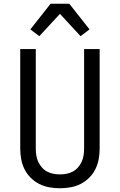

<svg xmlns="http://www.w3.org/2000/svg" viewBox="-20 -997 640 1025"><path d="M300 8Q272 8 243.5 3Q215 -2 189.5 -15Q164 -28 143.5 -48.5Q123 -69 110.5 -94.5Q98 -120 93 -148Q88 -176 88 -205V-735H171V-205Q171 -187 173.5 -169Q176 -151 183.5 -134.5Q191 -118 203 -104Q215 -90 230.5 -81.5Q246 -73 264 -69.5Q282 -66 300 -66Q318 -66 336 -69.5Q354 -73 369.5 -81.5Q385 -90 397 -104Q409 -118 416.5 -134.5Q424 -151 426.5 -169Q429 -187 429 -205V-735H512V-205Q512 -176 507 -148Q502 -120 489.5 -94.5Q477 -69 456.5 -48.5Q436 -28 410.5 -15Q385 -2 356.5 3Q328 8 300 8ZM410 -804 300 -923 190 -804 142 -840 250 -977H350L458 -840Z"/></svg>

Font: R Plex Mono
Style: Regular
Weight: 400
Monospace: yes
Designer: Belleve Invis
Foundry: Belleve Invis
Version: Version 31.8.0